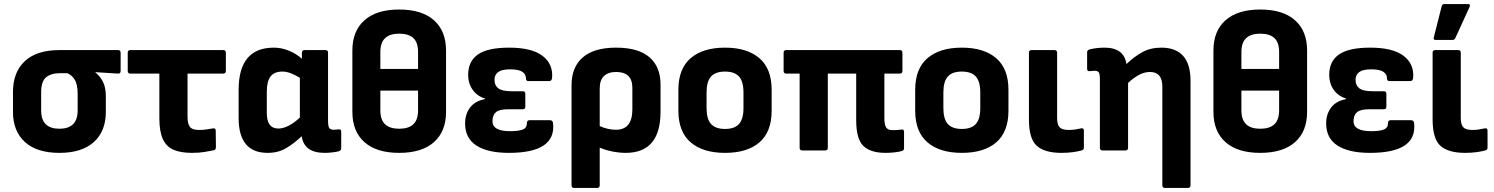

<svg xmlns="http://www.w3.org/2000/svg" viewBox="-20 -742 7371 947"><path d="M273 12Q162 12 103 -41.5Q44 -95 44 -190V-288Q44 -386 102.5 -440.5Q161 -495 274 -495H562Q575 -495 575 -482V-392Q575 -378 562 -379L451 -386V-384Q472 -368 487 -340Q502 -312 502 -267V-190Q502 -95 443 -41.5Q384 12 273 12ZM273 -107Q317 -107 340 -129Q363 -151 363 -198V-278Q363 -327 347.5 -350.5Q332 -374 311 -381H276Q232 -381 207.5 -361Q183 -341 183 -287V-198Q183 -151 206 -129Q229 -107 273 -107Z M927 12Q872 12 836.5 -3Q801 -18 783.5 -55.5Q766 -93 766 -159V-379H623Q610 -379 610 -392V-482Q610 -495 623 -495H1081Q1094 -495 1094 -482V-392Q1094 -379 1081 -379H905V-166Q905 -132 916.5 -116.5Q928 -101 961 -101Q983 -101 1001 -104Q1019 -107 1032 -109Q1044 -110 1044 -98L1045 -16Q1045 -4 1035 -1Q1016 3 989 7.5Q962 12 927 12Z M1300 12Q1157 12 1157 -160V-299Q1157 -507 1331 -507Q1368 -507 1405 -492Q1442 -477 1469 -452V-482Q1469 -495 1482 -495H1585Q1598 -495 1598 -482V-147Q1598 -119 1604 -110.5Q1610 -102 1627 -102Q1633 -102 1639 -103Q1645 -104 1651 -104Q1663 -105 1663 -93V-10Q1663 1 1648 5Q1634 8 1616 10Q1598 12 1581 12Q1480 12 1468 -70Q1432 -36 1392.5 -12Q1353 12 1300 12ZM1296 -184Q1296 -108 1353 -108Q1400 -108 1459 -162V-358Q1437 -372 1415 -380.5Q1393 -389 1373 -389Q1333 -389 1314.5 -365Q1296 -341 1296 -291Z M1949 -695Q2061 -695 2120.5 -642Q2180 -589 2180 -493V-190Q2180 -94 2120.5 -41Q2061 12 1949 12Q1837 12 1777.5 -41Q1718 -94 1718 -190V-493Q1718 -589 1777.5 -642Q1837 -695 1949 -695ZM1949 -576Q1903 -576 1879.5 -554Q1856 -532 1856 -485V-402H2042V-485Q2042 -533 2018.5 -554.5Q1995 -576 1949 -576ZM1949 -107Q1995 -107 2018.5 -129Q2042 -151 2042 -198V-295H1856V-198Q1856 -151 1879.5 -129Q1903 -107 1949 -107Z M2490 12Q2386 12 2330 -24Q2274 -60 2274 -133Q2274 -179 2298.5 -211.5Q2323 -244 2372 -253V-256Q2333 -268 2311 -299.5Q2289 -331 2289 -372Q2289 -440 2337.5 -473.5Q2386 -507 2491 -507Q2603 -507 2656 -466.5Q2709 -426 2703 -357Q2701 -342 2688 -342H2586Q2574 -342 2574 -356Q2574 -376 2556 -388Q2538 -400 2497 -400Q2455 -400 2437 -386.5Q2419 -373 2419 -348Q2419 -321 2437.5 -306.5Q2456 -292 2502 -292H2558Q2571 -292 2571 -280V-216Q2571 -203 2558 -203H2485Q2443 -203 2426 -188.5Q2409 -174 2409 -144Q2409 -95 2496 -95Q2537 -95 2558 -103Q2579 -111 2579 -135Q2579 -149 2591 -149H2694Q2707 -149 2708 -132Q2722 12 2490 12Z M2812 185Q2799 185 2799 172V-322Q2799 -411 2854.5 -459Q2910 -507 3019 -507Q3128 -507 3183 -460Q3238 -413 3238 -324V-191Q3238 12 3066 12Q3034 12 2999.5 5Q2965 -2 2938 -14V172Q2938 185 2925 185ZM2938 -306V-120Q2979 -102 3018 -102Q3099 -102 3099 -203V-309Q3099 -387 3019 -387Q2980 -387 2959 -367Q2938 -347 2938 -306Z M3556 12Q3447 12 3386.5 -40Q3326 -92 3326 -196V-299Q3326 -403 3386.5 -455Q3447 -507 3556 -507Q3665 -507 3725.5 -455Q3786 -403 3786 -299V-196Q3786 -92 3726 -40Q3666 12 3556 12ZM3556 -106Q3603 -106 3625 -130.5Q3647 -155 3647 -209V-286Q3647 -340 3625 -364.5Q3603 -389 3556 -389Q3509 -389 3487 -364.5Q3465 -340 3465 -286V-209Q3465 -155 3487 -130.5Q3509 -106 3556 -106Z M4348 12Q4274 12 4238.5 -22Q4203 -56 4203 -149V-379H4063V-13Q4063 0 4050 0H3937Q3924 0 3924 -13V-379H3858Q3845 -379 3845 -392V-482Q3845 -495 3858 -495H4418Q4431 -495 4431 -482V-392Q4431 -379 4418 -379H4342V-159Q4342 -126 4351 -113Q4360 -100 4383 -100Q4404 -100 4427 -103Q4439 -105 4439 -92V-11Q4439 0 4428 3Q4414 7 4392 9.5Q4370 12 4348 12Z M4724 12Q4615 12 4554.5 -40Q4494 -92 4494 -196V-299Q4494 -403 4554.5 -455Q4615 -507 4724 -507Q4833 -507 4893.5 -455Q4954 -403 4954 -299V-196Q4954 -92 4894 -40Q4834 12 4724 12ZM4724 -106Q4771 -106 4793 -130.5Q4815 -155 4815 -209V-286Q4815 -340 4793 -364.5Q4771 -389 4724 -389Q4677 -389 4655 -364.5Q4633 -340 4633 -286V-209Q4633 -155 4655 -130.5Q4677 -106 4724 -106Z M5215 12Q5133 12 5094 -22.5Q5055 -57 5055 -153V-482Q5055 -495 5068 -495H5181Q5194 -495 5194 -482V-160Q5194 -127 5206.5 -114Q5219 -101 5252 -101Q5269 -101 5284 -103.5Q5299 -106 5313 -109Q5326 -111 5326 -98V-14Q5326 -3 5315 0Q5297 5 5271.5 8.5Q5246 12 5215 12Z M5418 0Q5405 0 5405 -13V-351Q5405 -377 5399.5 -385Q5394 -393 5378 -393Q5372 -393 5366 -392Q5360 -391 5354 -391Q5342 -390 5342 -403V-485Q5342 -496 5357 -499Q5391 -507 5428 -507Q5524 -507 5536 -426Q5572 -461 5613 -484Q5654 -507 5708 -507Q5779 -507 5815.5 -466.5Q5852 -426 5852 -343V172Q5852 185 5839 185H5726Q5713 185 5713 172V-315Q5713 -387 5652 -387Q5625 -387 5598.5 -373Q5572 -359 5544 -333V-13Q5544 0 5531 0Z M6196 -695Q6308 -695 6367.5 -642Q6427 -589 6427 -493V-190Q6427 -94 6367.5 -41Q6308 12 6196 12Q6084 12 6024.5 -41Q5965 -94 5965 -190V-493Q5965 -589 6024.5 -642Q6084 -695 6196 -695ZM6196 -576Q6150 -576 6126.5 -554Q6103 -532 6103 -485V-402H6289V-485Q6289 -533 6265.5 -554.5Q6242 -576 6196 -576ZM6196 -107Q6242 -107 6265.5 -129Q6289 -151 6289 -198V-295H6103V-198Q6103 -151 6126.5 -129Q6150 -107 6196 -107Z M6737 12Q6633 12 6577 -24Q6521 -60 6521 -133Q6521 -179 6545.5 -211.5Q6570 -244 6619 -253V-256Q6580 -268 6558 -299.5Q6536 -331 6536 -372Q6536 -440 6584.5 -473.5Q6633 -507 6738 -507Q6850 -507 6903 -466.5Q6956 -426 6950 -357Q6948 -342 6935 -342H6833Q6821 -342 6821 -356Q6821 -376 6803 -388Q6785 -400 6744 -400Q6702 -400 6684 -386.5Q6666 -373 6666 -348Q6666 -321 6684.5 -306.5Q6703 -292 6749 -292H6805Q6818 -292 6818 -280V-216Q6818 -203 6805 -203H6732Q6690 -203 6673 -188.5Q6656 -174 6656 -144Q6656 -95 6743 -95Q6784 -95 6805 -103Q6826 -111 6826 -135Q6826 -149 6838 -149H6941Q6954 -149 6955 -132Q6969 12 6737 12Z M7206 12Q7124 12 7085 -22.5Q7046 -57 7046 -153V-482Q7046 -495 7059 -495H7172Q7185 -495 7185 -482V-160Q7185 -127 7197.5 -114Q7210 -101 7243 -101Q7260 -101 7275 -103.5Q7290 -106 7304 -109Q7317 -111 7317 -98V-14Q7317 -3 7306 0Q7288 5 7262.5 8.5Q7237 12 7206 12ZM7061 -545Q7048 -545 7052 -558L7091 -712Q7093 -722 7105 -722H7220Q7235 -722 7228 -707L7158 -554Q7154 -545 7143 -545Z"/></svg>

Font: Sofia Sans ExtraBold
Style: Regular
Weight: 800
Designer: Botio Nikoltchev, Ani Petrova
Foundry: lettersoup
Version: Version 4.101; ttfautohint (v1.8.4.7-5d5b)